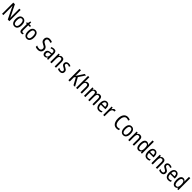

<svg xmlns="http://www.w3.org/2000/svg" viewBox="1364 -4695 8639 8639"><g transform="rotate(45 5684.0 -375.0)"><path d="M547 0H444L158 -585H154Q156 -559 157.5 -532Q159 -505 160 -478.5Q161 -452 161 -426V0H80V-714H183L468 -136H471Q470 -161 468.5 -188.5Q467 -216 466.5 -243.5Q466 -271 466 -293V-714H547Z M1073 -269Q1073 -205 1060 -154Q1047 -103 1022 -66Q997 -29 959 -9.5Q921 10 871 10Q824 10 787 -9.5Q750 -29 724 -65.5Q698 -102 685 -153.5Q672 -205 672 -269Q672 -358 694.5 -420Q717 -482 762 -514.5Q807 -547 873 -547Q935 -547 980 -515Q1025 -483 1049 -421.5Q1073 -360 1073 -269ZM757 -269Q757 -202 769.5 -155.5Q782 -109 807.5 -85.5Q833 -62 873 -62Q913 -62 938.5 -85.5Q964 -109 976.5 -155.5Q989 -202 989 -269Q989 -337 976.5 -382.5Q964 -428 938.5 -451.5Q913 -475 873 -475Q812 -475 784.5 -422.5Q757 -370 757 -269Z M1336 -62Q1350 -62 1365 -65Q1380 -68 1392 -72V-6Q1377 1 1356.5 5.5Q1336 10 1313 10Q1276 10 1249 -5.5Q1222 -21 1207.5 -54Q1193 -87 1193 -140V-469H1136V-512L1197 -538L1222 -658H1277V-537H1386V-469H1277V-147Q1277 -105 1291 -83.5Q1305 -62 1336 -62Z M1856 -269Q1856 -205 1843 -154Q1830 -103 1805 -66Q1780 -29 1742 -9.5Q1704 10 1654 10Q1607 10 1570 -9.5Q1533 -29 1507 -65.5Q1481 -102 1468 -153.5Q1455 -205 1455 -269Q1455 -358 1477.5 -420Q1500 -482 1545 -514.5Q1590 -547 1656 -547Q1718 -547 1763 -515Q1808 -483 1832 -421.5Q1856 -360 1856 -269ZM1540 -269Q1540 -202 1552.5 -155.5Q1565 -109 1590.5 -85.5Q1616 -62 1656 -62Q1696 -62 1721.5 -85.5Q1747 -109 1759.5 -155.5Q1772 -202 1772 -269Q1772 -337 1759.5 -382.5Q1747 -428 1721.5 -451.5Q1696 -475 1656 -475Q1595 -475 1567.5 -422.5Q1540 -370 1540 -269Z M2575 -195Q2575 -133 2549.5 -87.5Q2524 -42 2477 -16Q2430 10 2367 10Q2335 10 2305.5 6.5Q2276 3 2250.5 -4.5Q2225 -12 2204 -22V-109Q2238 -90 2281.5 -79.5Q2325 -69 2366 -69Q2406 -69 2433 -84.5Q2460 -100 2474.5 -127Q2489 -154 2489 -187Q2489 -222 2477 -246Q2465 -270 2437 -290Q2409 -310 2361 -331Q2313 -354 2279 -380.5Q2245 -407 2227.5 -444.5Q2210 -482 2210 -538Q2209 -594 2234.5 -636Q2260 -678 2304.5 -701.5Q2349 -725 2406 -724Q2453 -724 2493.5 -713.5Q2534 -703 2566 -688L2538 -611Q2506 -627 2473 -636Q2440 -645 2407 -645Q2371 -645 2347 -631.5Q2323 -618 2310 -594.5Q2297 -571 2297 -540Q2297 -504 2308.5 -480Q2320 -456 2347.5 -437.5Q2375 -419 2421 -396Q2472 -373 2506.5 -344.5Q2541 -316 2558 -279.5Q2575 -243 2575 -195Z M2851 -546Q2934 -546 2970.5 -499.5Q3007 -453 3007 -363V0H2944L2931 -75H2928Q2912 -46 2892 -27.5Q2872 -9 2846.5 0.5Q2821 10 2788 10Q2745 10 2714.5 -11Q2684 -32 2669 -68Q2654 -104 2654 -150Q2654 -230 2705 -273.5Q2756 -317 2855 -321L2925 -324V-359Q2925 -422 2904 -450Q2883 -478 2841 -478Q2813 -478 2784 -469Q2755 -460 2725 -443L2699 -505Q2731 -525 2770 -535.5Q2809 -546 2851 -546ZM2868 -262Q2799 -259 2769 -231Q2739 -203 2739 -151Q2739 -103 2759 -80Q2779 -57 2814 -57Q2864 -57 2894.5 -97.5Q2925 -138 2925 -213V-265Z M3361 -547Q3436 -547 3473.5 -501.5Q3511 -456 3511 -360V0H3428V-347Q3428 -410 3408.5 -442Q3389 -474 3345 -474Q3282 -474 3255.5 -427Q3229 -380 3229 -279V0H3146V-537H3213L3223 -464H3228Q3242 -491 3262 -509.5Q3282 -528 3308 -537.5Q3334 -547 3361 -547Z M3925 -145Q3925 -95 3904.5 -60.5Q3884 -26 3846 -8Q3808 10 3754 10Q3712 10 3678 1.5Q3644 -7 3619 -21V-104Q3644 -87 3680 -74.5Q3716 -62 3753 -62Q3798 -62 3821 -83Q3844 -104 3844 -141Q3844 -161 3835 -177.5Q3826 -194 3804.5 -209.5Q3783 -225 3747 -243Q3708 -263 3679 -284.5Q3650 -306 3634 -335Q3618 -364 3618 -405Q3618 -471 3664 -509Q3710 -547 3784 -547Q3823 -547 3856.5 -537.5Q3890 -528 3921 -511L3891 -445Q3866 -459 3839 -468Q3812 -477 3783 -477Q3743 -477 3720.5 -458.5Q3698 -440 3698 -408Q3698 -387 3707.5 -371Q3717 -355 3739.5 -340.5Q3762 -326 3799 -307Q3837 -287 3865.5 -265.5Q3894 -244 3909.5 -215.5Q3925 -187 3925 -145Z M4722 0H4625L4445 -333L4387 -272V0H4301V-714H4387V-358Q4400 -378 4419 -406.5Q4438 -435 4462 -471L4618 -714H4713L4504 -399Z M4874 -543Q4874 -522 4872.5 -502Q4871 -482 4868 -464H4874Q4886 -491 4906.5 -509Q4927 -527 4952 -536.5Q4977 -546 5005 -546Q5057 -546 5090 -525.5Q5123 -505 5139.5 -463.5Q5156 -422 5156 -360V0H5073V-347Q5073 -414 5053.5 -443.5Q5034 -473 4990 -473Q4948 -473 4922.5 -452Q4897 -431 4885.5 -387.5Q4874 -344 4874 -278V0H4791V-760H4874Z M5772 -547Q5845 -547 5879.5 -500.5Q5914 -454 5914 -357V0H5832V-345Q5832 -413 5812 -443.5Q5792 -474 5751 -474Q5694 -474 5670 -428.5Q5646 -383 5646 -296V0H5564V-347Q5564 -392 5555 -420Q5546 -448 5528.5 -461Q5511 -474 5484 -474Q5442 -474 5419.5 -450Q5397 -426 5388 -382.5Q5379 -339 5379 -280V0H5296V-537H5363L5373 -464H5378Q5391 -492 5410 -510Q5429 -528 5453 -537.5Q5477 -547 5506 -547Q5557 -547 5588 -523.5Q5619 -500 5631 -460H5637Q5658 -504 5692 -525.5Q5726 -547 5772 -547Z M6221 -546Q6280 -546 6320 -515Q6360 -484 6380.5 -430Q6401 -376 6401 -308V-252H6113Q6115 -157 6148.5 -109Q6182 -61 6247 -61Q6283 -61 6315 -70Q6347 -79 6380 -98V-24Q6348 -7 6314.5 1.5Q6281 10 6240 10Q6170 10 6123 -25Q6076 -60 6053 -121.5Q6030 -183 6030 -265Q6030 -355 6052.5 -417.5Q6075 -480 6118 -513Q6161 -546 6221 -546ZM6221 -478Q6173 -478 6146 -438Q6119 -398 6114 -318H6321Q6321 -363 6310.5 -399Q6300 -435 6277.5 -456.5Q6255 -478 6221 -478Z M6720 -547Q6732 -547 6745.5 -545.5Q6759 -544 6771 -540L6759 -457Q6749 -461 6737.5 -462.5Q6726 -464 6714 -464Q6690 -464 6669 -450.5Q6648 -437 6632 -412.5Q6616 -388 6607.5 -354.5Q6599 -321 6599 -282V0H6516V-537H6582L6592 -443H6597Q6611 -474 6629 -497.5Q6647 -521 6670 -534Q6693 -547 6720 -547Z M7367 -648Q7321 -648 7287 -625.5Q7253 -603 7230 -563Q7207 -523 7196 -470.5Q7185 -418 7185 -357Q7185 -268 7206.5 -202.5Q7228 -137 7270 -102Q7312 -67 7370 -67Q7406 -67 7437 -74.5Q7468 -82 7497 -94V-18Q7468 -4 7435 3Q7402 10 7360 10Q7276 10 7217 -34.5Q7158 -79 7126.5 -161.5Q7095 -244 7095 -358Q7095 -435 7112 -502Q7129 -569 7163 -619Q7197 -669 7248 -697Q7299 -725 7365 -725Q7407 -725 7445.5 -715.5Q7484 -706 7518 -687L7486 -614Q7461 -629 7431 -638.5Q7401 -648 7367 -648Z M7991 -269Q7991 -205 7978 -154Q7965 -103 7940 -66Q7915 -29 7877 -9.5Q7839 10 7789 10Q7742 10 7705 -9.5Q7668 -29 7642 -65.5Q7616 -102 7603 -153.5Q7590 -205 7590 -269Q7590 -358 7612.5 -420Q7635 -482 7680 -514.5Q7725 -547 7791 -547Q7853 -547 7898 -515Q7943 -483 7967 -421.5Q7991 -360 7991 -269ZM7675 -269Q7675 -202 7687.5 -155.5Q7700 -109 7725.5 -85.5Q7751 -62 7791 -62Q7831 -62 7856.5 -85.5Q7882 -109 7894.5 -155.5Q7907 -202 7907 -269Q7907 -337 7894.5 -382.5Q7882 -428 7856.5 -451.5Q7831 -475 7791 -475Q7730 -475 7702.5 -422.5Q7675 -370 7675 -269Z M8323 -547Q8398 -547 8435.5 -501.5Q8473 -456 8473 -360V0H8390V-347Q8390 -410 8370.5 -442Q8351 -474 8307 -474Q8244 -474 8217.5 -427Q8191 -380 8191 -279V0H8108V-537H8175L8185 -464H8190Q8204 -491 8224 -509.5Q8244 -528 8270 -537.5Q8296 -547 8323 -547Z M8764 10Q8680 10 8634 -60.5Q8588 -131 8588 -268Q8588 -403 8634 -475Q8680 -547 8762 -547Q8792 -547 8816.5 -537.5Q8841 -528 8861.5 -510.5Q8882 -493 8896 -468H8900Q8899 -488 8897.5 -507.5Q8896 -527 8896 -543V-760H8980V0H8913L8901 -69H8896Q8882 -45 8863 -27Q8844 -9 8819.5 0.5Q8795 10 8764 10ZM8781 -60Q8841 -60 8869 -106Q8897 -152 8897 -246V-272Q8897 -374 8870 -424Q8843 -474 8780 -474Q8725 -474 8699 -420Q8673 -366 8673 -267Q8673 -166 8699.5 -113Q8726 -60 8781 -60Z M9288 -546Q9347 -546 9387 -515Q9427 -484 9447.5 -430Q9468 -376 9468 -308V-252H9180Q9182 -157 9215.5 -109Q9249 -61 9314 -61Q9350 -61 9382 -70Q9414 -79 9447 -98V-24Q9415 -7 9381.5 1.5Q9348 10 9307 10Q9237 10 9190 -25Q9143 -60 9120 -121.5Q9097 -183 9097 -265Q9097 -355 9119.5 -417.5Q9142 -480 9185 -513Q9228 -546 9288 -546ZM9288 -478Q9240 -478 9213 -438Q9186 -398 9181 -318H9388Q9388 -363 9377.5 -399Q9367 -435 9344.5 -456.5Q9322 -478 9288 -478Z M9798 -547Q9873 -547 9910.5 -501.5Q9948 -456 9948 -360V0H9865V-347Q9865 -410 9845.5 -442Q9826 -474 9782 -474Q9719 -474 9692.5 -427Q9666 -380 9666 -279V0H9583V-537H9650L9660 -464H9665Q9679 -491 9699 -509.5Q9719 -528 9745 -537.5Q9771 -547 9798 -547Z M10362 -145Q10362 -95 10341.5 -60.5Q10321 -26 10283 -8Q10245 10 10191 10Q10149 10 10115 1.5Q10081 -7 10056 -21V-104Q10081 -87 10117 -74.5Q10153 -62 10190 -62Q10235 -62 10258 -83Q10281 -104 10281 -141Q10281 -161 10272 -177.5Q10263 -194 10241.5 -209.5Q10220 -225 10184 -243Q10145 -263 10116 -284.5Q10087 -306 10071 -335Q10055 -364 10055 -405Q10055 -471 10101 -509Q10147 -547 10221 -547Q10260 -547 10293.5 -537.5Q10327 -528 10358 -511L10328 -445Q10303 -459 10276 -468Q10249 -477 10220 -477Q10180 -477 10157.5 -458.5Q10135 -440 10135 -408Q10135 -387 10144.5 -371Q10154 -355 10176.5 -340.5Q10199 -326 10236 -307Q10274 -287 10302.5 -265.5Q10331 -244 10346.5 -215.5Q10362 -187 10362 -145Z M10636 -546Q10695 -546 10735 -515Q10775 -484 10795.5 -430Q10816 -376 10816 -308V-252H10528Q10530 -157 10563.5 -109Q10597 -61 10662 -61Q10698 -61 10730 -70Q10762 -79 10795 -98V-24Q10763 -7 10729.5 1.5Q10696 10 10655 10Q10585 10 10538 -25Q10491 -60 10468 -121.5Q10445 -183 10445 -265Q10445 -355 10467.5 -417.5Q10490 -480 10533 -513Q10576 -546 10636 -546ZM10636 -478Q10588 -478 10561 -438Q10534 -398 10529 -318H10736Q10736 -363 10725.5 -399Q10715 -435 10692.5 -456.5Q10670 -478 10636 -478Z M11082 10Q10998 10 10952 -60.5Q10906 -131 10906 -268Q10906 -403 10952 -475Q10998 -547 11080 -547Q11110 -547 11134.5 -537.5Q11159 -528 11179.5 -510.5Q11200 -493 11214 -468H11218Q11217 -488 11215.5 -507.5Q11214 -527 11214 -543V-760H11298V0H11231L11219 -69H11214Q11200 -45 11181 -27Q11162 -9 11137.5 0.5Q11113 10 11082 10ZM11099 -60Q11159 -60 11187 -106Q11215 -152 11215 -246V-272Q11215 -374 11188 -424Q11161 -474 11098 -474Q11043 -474 11017 -420Q10991 -366 10991 -267Q10991 -166 11017.5 -113Q11044 -60 11099 -60Z"/></g></svg>

Font: Noto Sans Khmer Condensed
Style: Regular
Weight: 400
Width: 3
Designer: Danh Hong and the Monotype Design Team
Foundry: Monotype Imaging Inc.
Version: Version 2.004